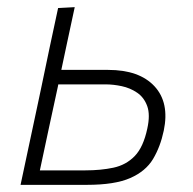

<svg xmlns="http://www.w3.org/2000/svg" viewBox="-20 -517 540 537"><path d="M37.5 0Q49.5 -56 60.5 -108Q71.5 -160 84.5 -220.5L95 -270Q108 -333 119.2 -385.8Q130.5 -438.5 142.5 -494.5L189 -497Q177 -441.5 167 -394.5Q157 -347.5 151.5 -321.5H282.5Q369.5 -321.5 412 -275.8Q454.5 -230 438 -151.5Q428.5 -106.5 408 -72.2Q387.5 -38 344.2 -19Q301 0 223 0ZM91.5 -40.5H219Q262 -40.5 297.2 -48Q332.5 -55.5 356.8 -80.5Q381 -105.5 392 -157.5Q400.5 -196 391.8 -220.2Q383 -244.5 363.5 -257.8Q344 -271 320.5 -276Q297 -281 275.5 -281H143L142 -275.5Q128 -211.5 116.2 -156.2Q104.5 -101 91.5 -40.5Z"/></svg>

Font: Commissioner ExtraLight
Style: Italic
Weight: 200
Italic angle: -12°
Designer: Kostas Bartsokas
Foundry: Kostas Bartsokas
Version: Version 1.000; ttfautohint (v1.8.3)